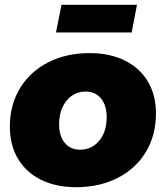

<svg xmlns="http://www.w3.org/2000/svg" viewBox="-20 -772 689 799"><path d="M629 -300Q629 -209 587 -139.5Q545 -70 469.5 -31.5Q394 7 297 7Q213 7 150.5 -24Q88 -55 54.5 -112Q21 -169 21 -245Q21 -335 63 -404.5Q105 -474 180.5 -512.5Q256 -551 353 -551Q437 -551 499.5 -520Q562 -489 595.5 -432.5Q629 -376 629 -300ZM226 -254Q226 -206 249.5 -177.5Q273 -149 313 -149Q362 -149 393 -186.5Q424 -224 424 -285Q424 -333 400.5 -362Q377 -391 337 -391Q288 -391 257 -353Q226 -315 226 -254ZM236 -752H550L528 -637H213Z"/></svg>

Font: Gontserrat ExtraBold
Style: Italic
Weight: 800
Italic angle: -11.3°
Designer: Julieta Ulanovsky
Foundry: Julieta Ulanovsky
Version: Version 6.001